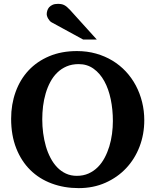

<svg xmlns="http://www.w3.org/2000/svg" viewBox="-20 -949 796 985"><path d="M559.1 -328.1Q559.1 -386.7 548.1 -439.7Q537.1 -492.7 515.1 -532.7Q493.2 -572.8 460.2 -596.4Q427.2 -620.1 383.8 -620.1Q349.1 -620.1 321.8 -608.4Q294.4 -596.7 273.7 -576.4Q252.9 -556.2 238.3 -528.8Q223.6 -501.5 214.4 -470Q205.1 -438.5 200.9 -404.5Q196.8 -370.6 196.8 -336.9Q196.8 -301.3 201.4 -266.1Q206.1 -231 215.3 -198.7Q224.6 -166.5 239.3 -138.7Q253.9 -110.8 273.4 -90.6Q293 -70.3 318.1 -58.6Q343.3 -46.9 374 -46.9Q407.2 -46.9 434.1 -58.8Q460.9 -70.8 481.4 -91.3Q502 -111.8 516.6 -139.2Q531.2 -166.5 540.8 -197.8Q550.3 -229 554.7 -262.5Q559.1 -295.9 559.1 -328.1ZM720.2 -332Q720.2 -260.3 696 -197Q671.9 -133.8 627.4 -86.4Q583 -39.1 521 -11.5Q459 16.1 383.8 16.1Q309.1 16.1 245.4 -7.6Q181.6 -31.2 135.5 -76.7Q89.4 -122.1 63.2 -188.5Q37.1 -254.9 37.1 -339.8Q37.1 -413.6 60.1 -477.3Q83 -541 126.2 -587.4Q169.4 -633.8 232.2 -660.4Q294.9 -687 375 -687Q426.8 -687 472.7 -674.1Q518.6 -661.1 556.9 -637.9Q595.2 -614.7 625.5 -582.3Q655.8 -549.8 676.8 -510.3Q697.8 -470.7 709 -425.5Q720.2 -380.4 720.2 -332ZM406.7 -746.1 244.6 -834.5Q239.3 -837.4 234.9 -842.5Q230.5 -847.7 227.1 -853.5Q223.6 -859.4 221.7 -865.5Q219.7 -871.6 219.7 -876.5Q219.7 -885.3 222.7 -894.8Q225.6 -904.3 232.2 -911.9Q238.8 -919.4 249.8 -924.3Q260.7 -929.2 276.9 -929.2Q287.1 -929.2 294.9 -927.7Q302.7 -926.3 309.8 -922.6Q316.9 -918.9 324 -912.8Q331.1 -906.7 339.8 -897.5L476.6 -746.1Z"/></svg>

Font: Charis SIL
Style: Bold
Weight: 700
Foundry: SIL International
Version: Version 4.112